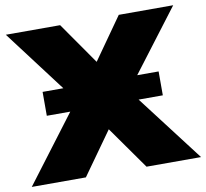

<svg xmlns="http://www.w3.org/2000/svg" viewBox="-118 -791 942 877"><g transform="rotate(-10 352.5 -352.5)"><path d="M-40 0 192.9 -308.1H84V-418.9H180.2L-36.1 -705.1H215.8L351.1 -511.2L487.8 -705.1H740.2L522.9 -418.9H622.1V-308.1H509.8L745.1 0H492.2L352.1 -198.2L210.9 0Z"/></g></svg>

Font: Mulish ExtraBlack
Style: Regular
Weight: 1000
Designer: Vernon Adams
Foundry: Vernon Adams
Version: Version 3.603; ttfautohint (v1.8.3)